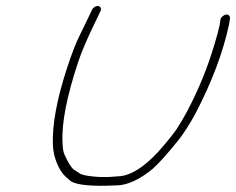

<svg xmlns="http://www.w3.org/2000/svg" viewBox="-20 -657 776 631"><path d="M303.4 -637C299.6 -637.7 295.6 -636.8 291.6 -634.5C287.5 -632.2 284.5 -629 282.6 -625L276.4 -612L263.4 -585C258.6 -575 250.6 -558.7 239.6 -536C228.6 -513.3 216.2 -481.3 202.5 -440C166.8 -332.8 150.6 -245.4 154 -178C155 -158 159.4 -138.6 167.4 -119.8C175.3 -100.9 184.5 -86.7 195 -77L212.1 -62C232.3 -48.3 284.1 -43.6 367.7 -48C400.5 -49.4 439.9 -67.5 482 -102.3C503.1 -121.1 531.4 -152.7 566.9 -197.2C582.9 -217.3 600.9 -245.2 620.9 -281C676 -386.2 713.3 -485.2 733 -578L735.7 -596C736.3 -600 735.3 -603.3 732.8 -606C730.4 -608.7 727 -609.7 722.8 -609C718.6 -608.3 714.6 -606.3 710.9 -603C707.2 -599.7 705 -596 704.4 -592L701.7 -574C699.5 -562.7 694.1 -542.7 685.7 -514C662.7 -435.5 631.8 -360 593 -287.5C583.1 -269.2 572.8 -251.6 561.9 -234.9C551 -218.1 530.4 -192.5 499.9 -158C453.1 -107.2 409.7 -80.6 373.5 -78C332.3 -73.5 294.8 -74.3 261.1 -80.5C252.1 -82.2 245.2 -84.7 240.4 -88C235.6 -91.3 229.1 -95.7 220.7 -101C212.3 -108.8 203.1 -124.7 192.1 -148.5C188 -157.5 185.7 -171 185.5 -189C182.1 -252.2 199.5 -341 237.7 -455.7C248.1 -486.8 265.8 -528.2 290.8 -580L303.9 -607L310 -620C311.9 -624 312.2 -627.7 311 -631C309.7 -634.3 307.2 -636.3 303.4 -637Z"/></svg>

Font: Proton
Style: ExBdExtSuIt
Weight: 500
Version: Version 1.017